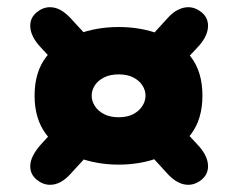

<svg xmlns="http://www.w3.org/2000/svg" viewBox="-20 -618 659 533"><path d="M309.5 -161Q247 -161 193.8 -181.8Q140.5 -202.5 108.2 -245Q76 -287.5 76 -352.5Q76 -418 108.2 -460Q140.5 -502 193.8 -522.5Q247 -543 309.5 -543Q372 -543 425 -522.5Q478 -502 510 -460Q542 -418 542 -352.5Q542 -287.5 510 -245Q478 -202.5 425 -181.8Q372 -161 309.5 -161ZM119 -105Q99 -105 81.5 -119.5Q64 -134 64 -156.5Q64 -171 72 -186.5Q80 -202 94 -217.5L135.5 -262.5L221.5 -185L175.5 -135Q148.5 -105 119 -105ZM309.5 -292.5Q333.5 -292.5 350 -301.2Q366.5 -310 375.2 -323.8Q384 -337.5 384 -352.5Q384 -367.5 375.2 -381Q366.5 -394.5 350 -403Q333.5 -411.5 309.5 -411.5Q285.5 -411.5 268.8 -403Q252 -394.5 243.2 -381Q234.5 -367.5 234.5 -352.5Q234.5 -337.5 243.2 -323.8Q252 -310 268.8 -301.2Q285.5 -292.5 309.5 -292.5ZM502.5 -105Q473.5 -105 445.5 -135L400 -185L485.5 -262.5L527.5 -217.5Q557.5 -186 557.5 -156.5Q557.5 -134 540 -119.5Q522.5 -105 502.5 -105ZM135.5 -441 94 -485.5Q64 -517 64 -546.5Q64 -569 81.5 -583.5Q99 -598 119 -598Q147.5 -598 175.5 -568L221.5 -518ZM485.5 -441 400 -518 445.5 -568Q460 -584 474.5 -591Q489 -598 502.5 -598Q522.5 -598 540 -583.5Q557.5 -569 557.5 -546.5Q557.5 -517 527.5 -485.5Z"/></svg>

Font: Sono ExtraLight Monospace ExtraBold
Style: Regular
Weight: 800
Version: Version 2.112